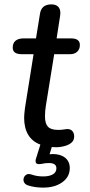

<svg xmlns="http://www.w3.org/2000/svg" viewBox="-20 -662 408 875"><path d="M216 8 206 41 220 40Q256 40 277 57Q298 74 298 104Q298 144 264 168.5Q230 193 177 193Q138 193 108 183Q98 180 92.5 173Q87 166 87 157Q87 147 94 139Q101 131 112 131Q118 132 123 133Q146 142 177 142Q205 142 221 132.5Q237 123 237 105Q237 81 203 81Q185 81 169 85Q163 86 157 86Q151 86 146 83Q142 79 142 72Q142 66 144 61L164 -3Q90 -31 90 -126Q90 -139 94 -171L133 -415H79Q38 -415 38 -445Q38 -466 51 -476.5Q64 -487 87 -487H144L162 -598Q168 -642 214 -642Q234 -642 244.5 -632Q255 -622 255 -603Q255 -595 254 -590L238 -487H304Q344 -487 344 -457Q344 -438 332 -426.5Q320 -415 299 -415H227L189 -180Q185 -156 185 -132Q185 -99 198.5 -84.5Q212 -70 245 -70Q261 -70 271 -72Q281 -74 286 -74Q302 -74 310 -64.5Q318 -55 318 -41Q318 -24 308.5 -14.5Q299 -5 283 1Q259 9 236 9Z"/></svg>

Font: SN Pro
Style: Italic
Weight: 400
Italic angle: -9°
Designer: Tobias Whetton
Foundry: Supernotes
Version: Version 1.003